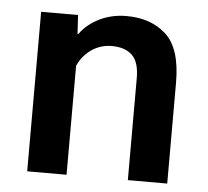

<svg xmlns="http://www.w3.org/2000/svg" viewBox="-43 -571 667 617"><g transform="rotate(5 290.0 -262.5)"><path d="M66.4 0H193.4V-351.6Q209 -385.7 238 -405.3Q267.1 -424.8 302.2 -424.8Q344.7 -424.8 367.9 -403.1Q391.1 -381.3 391.1 -328.6V0H518.1V-325.2Q518.1 -435.5 469.2 -480.2Q420.4 -524.9 341.3 -524.9Q293.5 -524.9 253.9 -505.4Q214.4 -485.8 191.9 -454.1H189L185.5 -514.6H66.4Z"/></g></svg>

Font: Roboto Flex
Style: wght 600 wdth 100 opsz 14.0 GRAD 0.00 slnt 0.00 XTRA 468 XOPQ 96 YOPQ 79 YTLC 514 YTUC 712 YTAS 750 YTDE -203.00 YTFI 738
Weight: 600
Designer: Berlow after Robertson
Foundry: Google
Version: Version 3.100